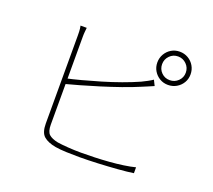

<svg xmlns="http://www.w3.org/2000/svg" viewBox="-130 -963 1261 1135"><g transform="rotate(20 500.0 -395.5)"><path d="M744 -685Q744 -654 765.5 -632.5Q787 -611 818 -611Q849 -611 871 -632.5Q893 -654 893 -685Q893 -716 871 -738Q849 -760 818 -760Q787 -760 765.5 -738Q744 -716 744 -685ZM714 -685Q714 -714 728 -738Q742 -762 765.5 -776Q789 -790 818 -790Q847 -790 871 -776Q895 -762 909 -738Q923 -714 923 -685Q923 -656 909 -632.5Q895 -609 871 -595Q847 -581 818 -581Q789 -581 765.5 -595Q742 -609 728 -632.5Q714 -656 714 -685ZM252 -734Q251 -721 249.5 -708.5Q248 -696 248 -676Q248 -665 248 -625Q248 -585 248 -528.5Q248 -472 248 -409Q248 -346 248 -287.5Q248 -229 248 -185.5Q248 -142 248 -124Q248 -80 266 -63.5Q284 -47 323 -39Q348 -35 390 -32Q432 -29 472 -29Q512 -29 557.5 -30.5Q603 -32 648.5 -35.5Q694 -39 735.5 -45Q777 -51 808 -59V-22Q769 -16 710.5 -11.5Q652 -7 589 -4Q526 -1 472 -1Q432 -1 391 -2.5Q350 -4 320 -9Q270 -18 244 -40.5Q218 -63 218 -120Q218 -140 218 -184.5Q218 -229 218 -288.5Q218 -348 218 -410.5Q218 -473 218 -529.5Q218 -586 218 -625.5Q218 -665 218 -676Q218 -689 217.5 -698.5Q217 -708 216 -717Q215 -726 213 -734ZM233 -410Q275 -419 329.5 -433.5Q384 -448 443 -465.5Q502 -483 559 -503.5Q616 -524 663 -545Q682 -554 699.5 -563.5Q717 -573 730 -582L747 -548Q733 -542 713.5 -533.5Q694 -525 674 -517Q625 -496 566 -475.5Q507 -455 446 -436Q385 -417 330 -401.5Q275 -386 233 -375Z"/></g></svg>

Font: Noto Sans TC Thin
Style: Regular
Weight: 100
Designer: Ryoko NISHIZUKA 西塚涼子 (kana, bopomofo & ideographs); Paul D. Hunt (Latin, Greek & Cyrillic); Sandoll Communications 산돌커뮤니
Foundry: Adobe
Version: Version 2.004-H2;hotconv 1.0.118;makeotfexe 2.5.65603